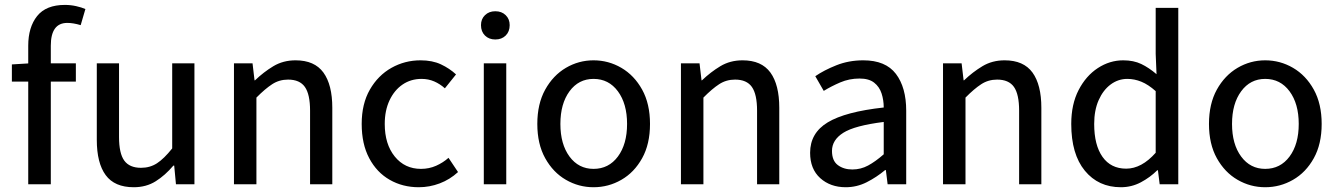

<svg xmlns="http://www.w3.org/2000/svg" viewBox="-20 -765 5553 797"><path d="M97.2 0V-575.2Q97.2 -651.9 134 -698.2Q170.9 -744.6 249.5 -744.6Q273.4 -744.6 296.1 -739.5Q318.8 -734.4 334.5 -727.5L314.9 -660.6Q284.2 -669.9 259.3 -669.9Q190.9 -669.9 190.9 -575.2V0ZM29.3 -426.3V-497.6L101.6 -502H294.9V-426.3Z M535.2 12.2Q455.6 12.2 418.7 -38.1Q381.8 -88.4 381.8 -184.6V-502H474.1V-196.3Q474.1 -128.4 495.8 -98.4Q517.6 -68.4 565.4 -68.4Q602.5 -68.4 631.6 -87.2Q660.6 -106 694.8 -148.9V-502H787.1V0H710.4L703.1 -77.6H699.7Q665.5 -37.1 626.2 -12.5Q586.9 12.2 535.2 12.2Z M951.2 0V-502H1028.3L1036.6 -431.6H1038.6Q1074.2 -465.8 1114.7 -490.2Q1155.3 -514.6 1207 -514.6Q1285.6 -514.6 1322.5 -463.9Q1359.4 -413.1 1359.4 -317.4V0H1267.1V-305.7Q1267.1 -373.5 1245.6 -404.1Q1224.1 -434.6 1175.8 -434.6Q1139.2 -434.6 1109.9 -415.5Q1080.6 -396.5 1044.4 -359.9V0Z M1718.3 12.2Q1651.4 12.2 1597.7 -18.6Q1543.9 -49.3 1512.7 -108.2Q1481.4 -167 1481.4 -250.5Q1481.4 -334 1515.4 -393.1Q1549.3 -452.1 1605 -483.4Q1660.6 -514.6 1725.6 -514.6Q1774.9 -514.6 1810.5 -497.8Q1846.2 -481 1873 -456.1L1826.7 -398.4Q1806.6 -416.5 1782.5 -427Q1758.3 -437.5 1730 -437.5Q1685.5 -437.5 1651.1 -414.1Q1616.7 -390.6 1596.9 -348.4Q1577.1 -306.2 1577.1 -250.5Q1577.1 -166.5 1618.7 -115.2Q1660.2 -64 1727.5 -64Q1761.2 -64 1790.3 -76.9Q1819.3 -89.8 1841.8 -109.9L1881.3 -50.8Q1847.2 -19.5 1805.2 -3.7Q1763.2 12.2 1718.3 12.2Z M1988.3 0V-502H2081.5V0ZM2036.1 -601.1Q2009.8 -601.1 1993.2 -617.4Q1976.6 -633.8 1976.6 -660.6Q1976.6 -686 1993.2 -702.1Q2009.8 -718.3 2036.1 -718.3Q2062.5 -718.3 2079.1 -702.1Q2095.7 -686 2095.7 -660.6Q2095.7 -633.8 2079.1 -617.4Q2062.5 -601.1 2036.1 -601.1Z M2443.8 12.2Q2382.3 12.2 2329.1 -18.6Q2275.9 -49.3 2243.2 -108.2Q2210.4 -167 2210.4 -250.5Q2210.4 -334 2243.2 -393.1Q2275.9 -452.1 2329.1 -483.4Q2382.3 -514.6 2443.8 -514.6Q2505.9 -514.6 2559.3 -483.4Q2612.8 -452.1 2645.5 -393.1Q2678.2 -334 2678.2 -250.5Q2678.2 -167 2645.5 -108.2Q2612.8 -49.3 2559.3 -18.6Q2505.9 12.2 2443.8 12.2ZM2443.8 -64Q2506.8 -64 2544.9 -115.2Q2583 -166.5 2583 -250.5Q2583 -334.5 2544.9 -386Q2506.8 -437.5 2443.8 -437.5Q2381.8 -437.5 2344 -386Q2306.2 -334.5 2306.2 -250.5Q2306.2 -166.5 2344 -115.2Q2381.8 -64 2443.8 -64Z M2806.6 0V-502H2883.8L2892.1 -431.6H2894Q2929.7 -465.8 2970.2 -490.2Q3010.7 -514.6 3062.5 -514.6Q3141.1 -514.6 3178 -463.9Q3214.8 -413.1 3214.8 -317.4V0H3122.6V-305.7Q3122.6 -373.5 3101.1 -404.1Q3079.6 -434.6 3031.2 -434.6Q2994.6 -434.6 2965.3 -415.5Q2936 -396.5 2899.9 -359.9V0Z M3490.7 12.2Q3426.8 12.2 3384.8 -25.6Q3342.8 -63.5 3342.8 -130.9Q3342.8 -212.9 3416 -257.1Q3489.3 -301.3 3648.4 -318.8Q3648.4 -349.6 3639.4 -377.2Q3630.4 -404.8 3608.6 -421.9Q3586.9 -439 3547.9 -439Q3505.4 -439 3467.8 -422.9Q3430.2 -406.7 3399.4 -387.7L3364.3 -448.7Q3400.4 -473.6 3451.9 -494.1Q3503.4 -514.6 3563.5 -514.6Q3656.2 -514.6 3699 -458.3Q3741.7 -401.9 3741.7 -305.2V0H3664.6L3657.2 -59.1H3654.3Q3618.7 -29.3 3577.6 -8.5Q3536.6 12.2 3490.7 12.2ZM3518.1 -61.5Q3553.2 -61.5 3583.5 -77.9Q3613.8 -94.2 3648.4 -124.5V-258.8Q3527.8 -243.7 3480.7 -213.9Q3433.6 -184.1 3433.6 -138.7Q3433.6 -97.7 3458 -79.6Q3482.4 -61.5 3518.1 -61.5Z M3894.5 0V-502H3971.7L3980 -431.6H3981.9Q4017.6 -465.8 4058.1 -490.2Q4098.6 -514.6 4150.4 -514.6Q4229 -514.6 4265.9 -463.9Q4302.7 -413.1 4302.7 -317.4V0H4210.4V-305.7Q4210.4 -373.5 4189 -404.1Q4167.5 -434.6 4119.1 -434.6Q4082.5 -434.6 4053.2 -415.5Q4023.9 -396.5 3987.8 -359.9V0Z M4632.8 12.2Q4539.6 12.2 4483.2 -56.4Q4426.8 -125 4426.8 -250.5Q4426.8 -332 4457.3 -391.1Q4487.8 -450.2 4537.1 -482.4Q4586.4 -514.6 4642.6 -514.6Q4685.5 -514.6 4717.5 -499.3Q4749.5 -483.9 4780.8 -457L4777.3 -541.5V-732.4H4871.1V0H4793.9L4786.6 -58.1H4783.7Q4754.4 -28.8 4715.8 -8.3Q4677.2 12.2 4632.8 12.2ZM4654.8 -64.9Q4718.8 -64.9 4777.3 -130.9V-386.7Q4746.6 -414.1 4717.8 -425.8Q4689 -437.5 4659.7 -437.5Q4621.6 -437.5 4590.3 -414.3Q4559.1 -391.1 4540.5 -349.1Q4522 -307.1 4522 -250.5Q4522 -162.6 4556.6 -113.8Q4591.3 -64.9 4654.8 -64.9Z M5231.9 12.2Q5170.4 12.2 5117.2 -18.6Q5064 -49.3 5031.2 -108.2Q4998.5 -167 4998.5 -250.5Q4998.5 -334 5031.2 -393.1Q5064 -452.1 5117.2 -483.4Q5170.4 -514.6 5231.9 -514.6Q5293.9 -514.6 5347.4 -483.4Q5400.9 -452.1 5433.6 -393.1Q5466.3 -334 5466.3 -250.5Q5466.3 -167 5433.6 -108.2Q5400.9 -49.3 5347.4 -18.6Q5293.9 12.2 5231.9 12.2ZM5231.9 -64Q5294.9 -64 5333 -115.2Q5371.1 -166.5 5371.1 -250.5Q5371.1 -334.5 5333 -386Q5294.9 -437.5 5231.9 -437.5Q5169.9 -437.5 5132.1 -386Q5094.2 -334.5 5094.2 -250.5Q5094.2 -166.5 5132.1 -115.2Q5169.9 -64 5231.9 -64Z"/></svg>

Font: Akatab Medium
Style: Regular
Weight: 500
Designer: SIL Global
Foundry: SIL Global
Version: Version 4.100